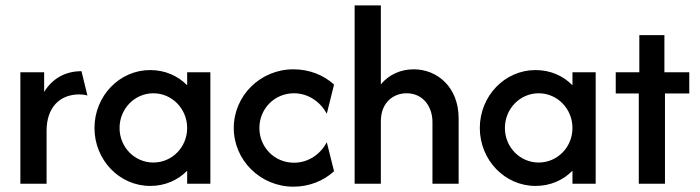

<svg xmlns="http://www.w3.org/2000/svg" viewBox="-20 -687 2616 718"><path d="M56.2 0H154.2V-197.9C154.2 -285.4 203.5 -334 277.1 -334C286.8 -334 297.9 -332.6 306.9 -329.9L284.7 -420.8C221.5 -420.8 174.3 -391 145.1 -343.1V-416.7H56.2Z M541.7 8.3C597.2 8.3 645.1 -13.2 679.9 -48.6V0H766.7V-416.7H679.9V-368.1C645.1 -403.5 597.2 -425 541.7 -425C426.4 -425 333.3 -327.8 333.3 -208.3C333.3 -88.9 426.4 8.3 541.7 8.3ZM553.5 -79.2C483.3 -79.2 427.1 -136.8 427.1 -208.3C427.1 -279.9 483.3 -338.2 553.5 -338.2C623.6 -338.2 679.9 -279.9 679.9 -208.3C679.9 -136.8 623.6 -79.2 553.5 -79.2Z M1077.1 11.1C1136.1 11.1 1189.6 -10.4 1229.2 -46.5L1202.1 -154.9C1179.2 -111.8 1134.7 -78.5 1079.2 -78.5C1006.2 -78.5 950 -136.8 950 -208.3C950 -279.9 1006.2 -338.2 1079.2 -338.2C1134.7 -338.2 1179.2 -304.2 1202.1 -261.8L1229.2 -370.8C1189.6 -406.9 1136.1 -427.8 1077.1 -427.8C954.2 -427.8 854.2 -329.9 854.2 -208.3C854.2 -87.5 954.2 11.1 1077.1 11.1Z M1306.2 0H1404.2V-233.3C1404.2 -303.5 1450.7 -338.2 1500.7 -338.2C1562.5 -338.2 1597.2 -287.5 1597.2 -231.2V0H1695.1V-244.4C1695.1 -361.1 1615.3 -427.8 1527.1 -427.8C1478.5 -427.8 1434.7 -408.3 1404.2 -371.5V-666.7H1306.2Z M1982.6 8.3C2038.2 8.3 2086.1 -13.2 2120.8 -48.6V0H2207.6V-416.7H2120.8V-368.1C2086.1 -403.5 2038.2 -425 1982.6 -425C1867.4 -425 1774.3 -327.8 1774.3 -208.3C1774.3 -88.9 1867.4 8.3 1982.6 8.3ZM1994.4 -79.2C1924.3 -79.2 1868.1 -136.8 1868.1 -208.3C1868.1 -279.9 1924.3 -338.2 1994.4 -338.2C2064.6 -338.2 2120.8 -279.9 2120.8 -208.3C2120.8 -136.8 2064.6 -79.2 1994.4 -79.2Z M2368.8 0H2466.7V-337.5H2557.6V-416.7H2464.6V-555.6H2370.8V-416.7H2282.6V-337.5H2368.8Z"/></svg>

Font: Afacad Medium
Style: Regular
Weight: 500
Designer: Kristian Moeller
Foundry: Dicotype
Version: Version 1.000